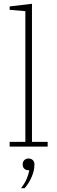

<svg xmlns="http://www.w3.org/2000/svg" viewBox="-20 -775 303 1015"><path d="M31 -25H114V-716L31 -723V-741L149 -755V-25H232V0H31ZM91 220Q111 194 120.5 172Q130 150 135 125H131Q117 125 108.5 117Q100 109 100 95V93Q100 80 108.5 71.5Q117 63 131 63Q145 63 153.5 71.5Q162 80 162 93V96Q162 126 147.5 160Q133 194 110 220H91Z"/></svg>

Font: IBM Plex Serif ExtLt
Style: Regular
Weight: 200
Designer: Mike Abbink, Paul van der Laan, Pieter van Rosmalen
Foundry: Bold Monday
Version: Version 3.001